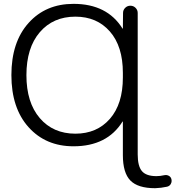

<svg xmlns="http://www.w3.org/2000/svg" viewBox="-20 -783 924 1011"><path d="M367.2 -762.7Q543.9 -762.7 625 -632.8Q625 -631.8 626 -631.8Q627 -631.8 627 -632.8L627.9 -714.8Q627.9 -730.5 639.2 -741.7Q650.4 -752.9 666.5 -752.9Q682.6 -752.9 693.8 -741.7Q705.1 -730.5 705.1 -714.8V30.3Q705.1 91.8 727.5 118.2Q750 144.5 803.7 144.5Q823.2 144.5 844.7 139.6Q857.4 136.7 868.7 142.6Q879.9 148.4 882.8 161.1Q883.8 165 883.8 169.9Q883.8 177.7 878.9 186.5Q872.1 197.3 859.4 200.2Q828.1 207 796.9 208Q706.1 208 666.5 167.5Q627 127 627 34.2V-142.6Q627 -143.6 626 -143.6Q625 -143.6 625 -142.6Q543.9 -12.7 367.2 -12.7Q220.7 -12.7 130.4 -113.3Q40 -213.9 40 -387.7Q40 -561.5 130.4 -662.1Q220.7 -762.7 367.2 -762.7ZM377 -79.1Q490.2 -79.1 558.6 -157.2Q627 -235.4 627 -375V-399.4Q627 -539.1 558.6 -617.2Q490.2 -695.3 377 -695.3Q259.8 -695.3 189.5 -613.3Q119.1 -531.2 119.1 -387.2Q119.1 -243.2 189.5 -161.1Q259.8 -79.1 377 -79.1Z"/></svg>

Font: Gen Jyuu Gothic P Normal
Style: Regular
Weight: 300
Designer: [Source Han Sans]
Ryoko NISHIZUKA  (kana & ideographs); Paul D. Hunt (Latin, Greek & Cyrillic); Wenlong ZHANG  (bopomofo
Version: Version 1.002.20150607